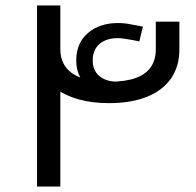

<svg xmlns="http://www.w3.org/2000/svg" viewBox="-20 -680 713 700"><path d="M377 -304Q316 -304 267.5 -317.5Q219 -331 185 -356Q151 -381 133 -417.5Q115 -454 115 -500V-660H200V-500Q200 -443 243.5 -412.5Q287 -382 377 -382Q437 -382 474.5 -395.5Q512 -409 530 -435.5Q548 -462 548 -500V-601H634V-500Q634 -438 603.5 -394Q573 -350 515.5 -327Q458 -304 377 -304ZM115 0V-660H200V0ZM386 -330Q328 -336 293 -370.5Q258 -405 258 -460Q258 -523 300.5 -559.5Q343 -596 410 -596Q434 -596 456 -591.5Q478 -587 501 -583L488 -529Q479 -531 463.5 -534Q448 -537 433 -539Q418 -541 411 -541Q367 -541 342.5 -519.5Q318 -498 318 -460Q318 -423 342.5 -402.5Q367 -382 411 -382Z"/></svg>

Font: Cairo Play Medium
Style: Regular
Weight: 500
Version: Version 3.119